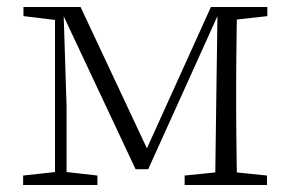

<svg xmlns="http://www.w3.org/2000/svg" viewBox="-20 -528 829 548"><path d="M367 -45 155 -496H151V-508H210L409 -84H390L582 -508H613V-496H607L403 -45ZM594 0 597 -223 601 -508H657Q656 -484 655.5 -443.5Q655 -403 654.5 -359.5Q654 -316 654 -283V-226Q654 -192 654.5 -148.5Q655 -105 655.5 -64.5Q656 -24 657 0ZM46 0V-27L146 -38H161L258 -27V0ZM507 0V-27L615 -38H635L742 -27V0ZM47 -482V-508H158V-470H146ZM137 0V-508H161L170 -224V0ZM622 -470V-508H743V-482L636 -470Z"/></svg>

Font: Source Han Serif JP VF
Style: Regular
Weight: 250
Designer: Ryoko NISHIZUKA 西塚涼子 (kana & ideographs); Frank Grießhammer (Latin, Greek & Cyrillic); Wenlong ZHANG 张文龙 (bopomofo); San
Foundry: Adobe
Version: Version 2.001;hotconv 1.1.0;makeotfexe 2.6.0